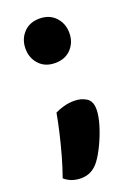

<svg xmlns="http://www.w3.org/2000/svg" viewBox="-120 -530 488 697"><g transform="rotate(-20 123.5 -181.5)"><path d="M40.3 -394.1Q40.3 -430.2 63.2 -455.1Q86.1 -480 124.9 -480Q163.6 -480 186.7 -455.1Q209.7 -430.2 209.7 -394.1Q209.7 -358.1 186.7 -333.3Q163.6 -308.6 124.9 -308.6Q86.1 -308.6 63.2 -333.3Q40.3 -358.1 40.3 -394.1ZM140.8 79.1Q113.5 116.7 69.9 116.7Q32.3 116.7 6.2 94.1Q19.4 57.4 30.9 16.2Q42.4 -25 51.7 -65.1Q61 -105.3 66.7 -138Q81.1 -145.6 100.9 -150.9Q120.7 -156.3 141 -156.3Q168.2 -156.3 187.8 -143.8Q207.4 -131.4 207.4 -100.1Q207.4 -74.5 196.9 -39.9Q186.4 -5.3 170.9 27.1Q155.5 59.4 140.8 79.1Z"/></g></svg>

Font: Baloo Bhaina 2
Style: Regular
Weight: 400
Designer: Yesha Goshar, Manish Minz, Shuchita Grover and Ek Type
Foundry: Ek Type
Version: Version 1.700